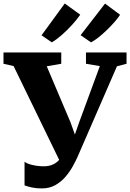

<svg xmlns="http://www.w3.org/2000/svg" viewBox="-40 -1036 727 1072"><path d="M194 16Q162.5 16 138.5 10.8Q114.5 5.5 97 -1V-133Q111 -121.5 142.5 -114.5Q174 -107.5 204 -107.5Q228 -107.5 247.8 -114.5Q267.5 -121.5 283.2 -136Q299 -150.5 310 -173.5V-103L36 -667L-20.5 -680V-743H302V-680L221 -666L353.5 -353.5L404.5 -211.5L352 -210.5L402.5 -354.5L517.5 -667L440 -680V-743H666.5V-680L613 -666L392 -158Q381.5 -135 365 -105.2Q348.5 -75.5 324.5 -47.8Q300.5 -20 268 -2Q235.5 16 194 16ZM467.5 -800 410 -839.5 546.5 -1016 630.5 -953.5Q619 -935.5 599.2 -913Q579.5 -890.5 556.2 -868Q533 -845.5 510 -827.2Q487 -809 468.5 -800ZM248.5 -800 192 -839 321.5 -1016.5 408 -954Q392 -930 363.8 -898.8Q335.5 -867.5 304.8 -840.5Q274 -813.5 249.5 -800Z"/></svg>

Font: Merriweather 28pt ExtraBold
Style: Regular
Weight: 800
Version: Version 2.100